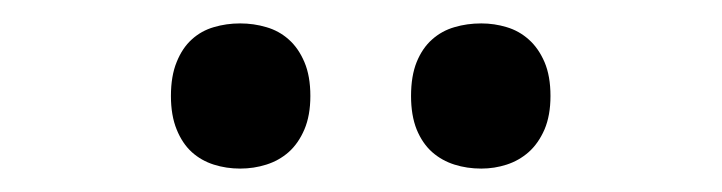

<svg xmlns="http://www.w3.org/2000/svg" viewBox="-20 -770 617 164"><path d="M126 -688Q126 -705.1 130.9 -717Q135.7 -729 143.8 -736.3Q151.9 -743.7 162.6 -746.8Q173.3 -750 185.1 -750Q196.8 -750 207.5 -746.8Q218.3 -743.7 226.6 -736.3Q234.9 -729 240 -717Q245.1 -705.1 245.1 -688Q245.1 -671.4 240 -659.4Q234.9 -647.5 226.6 -640.1Q218.3 -632.8 207.5 -629.4Q196.8 -626 185.1 -626Q173.3 -626 162.6 -629.4Q151.9 -632.8 143.8 -640.1Q135.7 -647.5 130.9 -659.4Q126 -671.4 126 -688ZM331.1 -688Q331.1 -705.1 335.9 -717Q340.8 -729 349.1 -736.3Q357.4 -743.7 368.2 -746.8Q378.9 -750 391.1 -750Q402.3 -750 412.8 -746.8Q423.3 -743.7 431.6 -736.3Q439.9 -729 445.1 -717Q450.2 -705.1 450.2 -688Q450.2 -671.4 445.1 -659.4Q439.9 -647.5 431.6 -640.1Q423.3 -632.8 412.8 -629.4Q402.3 -626 391.1 -626Q378.9 -626 368.2 -629.4Q357.4 -632.8 349.1 -640.1Q340.8 -647.5 335.9 -659.4Q331.1 -671.4 331.1 -688Z"/></svg>

Font: Droids
Style: b
Weight: 700
Foundry: Ascender Corporation
Version: Version 1.00 build 113